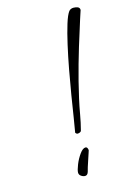

<svg xmlns="http://www.w3.org/2000/svg" viewBox="-104 -683 511 762"><g transform="rotate(-15 151.0 -302.5)"><path d="M164 -144Q159 -144 155 -150Q159 -171 165 -210Q171 -249 179 -298Q187 -347 196.5 -398Q206 -449 216.5 -495.5Q227 -542 237.5 -576Q248 -610 258 -623Q265 -631 277 -631Q285 -631 293.5 -628Q302 -625 302 -615Q302 -615 298.5 -604.5Q295 -594 290.5 -580Q286 -566 282.5 -554.5Q279 -543 278 -540Q257 -475 238.5 -409.5Q220 -344 205 -277Q198 -246 192.5 -214Q187 -182 179 -152Q178 -148 173 -146Q168 -144 164 -144ZM149 26Q141 26 133 20.5Q125 15 125 6Q125 -4 133.5 -25.5Q142 -47 155 -65Q168 -83 179 -83Q184 -83 186.5 -78.5Q189 -74 189 -69Q189 -69 185.5 -58Q182 -47 177 -32.5Q172 -18 168 -5Q164 8 163 13Q159 26 149 26Z"/></g></svg>

Font: Licorice
Style: Regular
Weight: 400
Designer: Robert E. Leuschke
Foundry: Robert E. Leuschke
Version: Version 1.010; ttfautohint (v1.8.3)